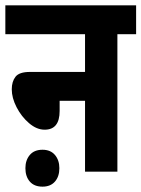

<svg xmlns="http://www.w3.org/2000/svg" viewBox="-20 -642 529 718"><path d="M0 -622H489V-514H419V0H298V-265H203V-227Q203 -157 147 -157Q117 -157 88.5 -181.5Q60 -206 42 -241Q24 -276 24 -308Q24 -337 38 -355Q52 -373 92 -373H298V-514H0ZM75 -13Q75 -43 91.5 -62.5Q108 -82 139 -82Q169 -82 185.5 -62.5Q202 -43 202 -13Q202 18 185.5 37Q169 56 139 56Q108 56 91.5 37Q75 18 75 -13Z"/></svg>

Font: Noto Sans Devanagari UI ExtraCondensed
Style: Bold
Weight: 700
Width: 2
Designer: Jelle Bosma - Monotype Design Team
Foundry: Monotype Imaging Inc.
Version: Version 2.004